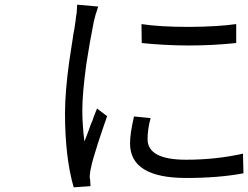

<svg xmlns="http://www.w3.org/2000/svg" viewBox="-20 -775 1061 821"><path d="M791 -660Q912 -661 990 -672V-591Q789 -570 586 -591L585 -672Q661 -660 791 -660ZM553 -277 624 -270Q611 -222 611 -180Q611 -92 776 -92Q903 -92 1019 -118L1021 -34Q916 -14 776 -14Q536 -14 536 -162Q536 -204 553 -277ZM310 -755 400 -747Q387 -710 381 -682Q362 -586 349 -500Q332 -375 332 -304Q332 -240 341 -170Q352 -197 368 -242L376 -261L382 -279Q385 -287 389.5 -297.5Q394 -308 395 -311L438 -278Q423 -236 398 -160Q374 -85 369 -57Q367 -51 365 -35Q363 -18 364 -14Q365 -12 365.5 -6Q366 0 366 3L367 21L295 26Q258 -103 258 -291Q258 -382 276 -512Q283 -561 291 -610L294 -631L298 -651Q299 -656 300.5 -668Q302 -680 303 -685L305 -703L308 -721Q310 -747 310 -755Z"/></svg>

Font: Source Han Sans Regular
Style: Regular
Weight: 400
Designer: Ryoko NISHIZUKA  (kana & ideographs); Paul D. Hunt (Latin, Greek & Cyrillic); Wenlong ZHANG  (bopomofo); Sandoll Communi
Foundry: Adobe Systems Incorporated
Version: Version 1.00 January 18, 2024, initial release